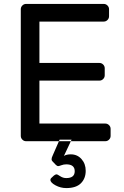

<svg xmlns="http://www.w3.org/2000/svg" viewBox="-20 -720 632 979"><path d="M306 75Q319 67 341 67Q374 67 395.5 91Q417 115 417 151Q417 190 392.5 214.5Q368 239 318 239Q289 239 263 225Q237 211 237 197Q237 192 241 188L255 175Q263 169 268 169Q273 169 287 178.5Q301 188 318 188Q361 188 361 153Q361 118 318 118Q305 118 293 122.5Q281 127 277 127Q271 127 264 120L247 102Q243 98 243 92Q243 84 249 72L284 -8H345ZM181 -309H487Q498 -309 506 -317Q514 -325 514 -336V-372Q514 -383 506 -391Q498 -399 487 -399H181V-610H509Q520 -610 528 -618Q536 -626 536 -637V-673Q536 -684 528 -692Q520 -700 509 -700H113Q102 -700 94 -692Q86 -684 86 -673V-27Q86 -16 94 -8Q102 0 113 0H517Q528 0 536 -8Q544 -16 544 -27V-63Q544 -74 536 -82Q528 -90 517 -90H181Z"/></svg>

Font: Contemporary
Style: Regular
Weight: 400
Designer: Victor Tran
Foundry: Victor Tran
Version: Version 1.100